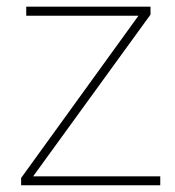

<svg xmlns="http://www.w3.org/2000/svg" viewBox="-20 -548 518 568"><path d="M454.1 -26.4V0H49.8H42.5V-21.5L389.6 -501.5H57.6V-528.3H413.1H425.3V-504.9L78.1 -26.4Z"/></svg>

Font: Heebo Thin
Style: Regular
Weight: 250
Designer: Oded Ezer
Foundry: Meir Sadan
Version: Version 2.001; ttfautohint (v1.5.14-ce02) -l 8 -r 50 -G 200 